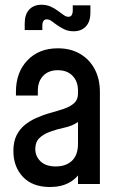

<svg xmlns="http://www.w3.org/2000/svg" viewBox="-20 -756 490 789"><path d="M185.5 12.5Q113.5 12.5 74.2 -29.2Q35 -71 35 -135.5Q35 -174 48.2 -200.2Q61.5 -226.5 82.8 -243.2Q104 -260 128.5 -271Q157.5 -284 187.8 -292.2Q218 -300.5 243.5 -309.2Q269 -318 284.8 -332.2Q300.5 -346.5 300.5 -371.5V-383.5Q300.5 -421.5 278.2 -444.5Q256 -467.5 217.5 -467.5Q179.5 -467.5 157.5 -444.5Q135.5 -421.5 135.5 -383.5V-363.5H45.5V-378.5Q45.5 -459 92.8 -508.2Q140 -557.5 217.5 -557.5Q269.5 -557.5 308.2 -535.2Q347 -513 368.8 -472.5Q390.5 -432 390.5 -378.5V0H300.5V-78.5L316 -58.5Q298.5 -24.5 265.2 -6Q232 12.5 185.5 12.5ZM209.5 -72Q250.5 -72 275.5 -95.2Q300.5 -118.5 300.5 -165V-254.5Q276 -238 244.8 -231.5Q213.5 -225 184 -214Q157.5 -204 141.2 -188Q125 -172 125 -144Q125 -113.5 146.8 -92.8Q168.5 -72 209.5 -72ZM283 -627.5Q260 -627.5 243.2 -636Q226.5 -644.5 215 -652.5Q202.5 -662 192.2 -669.2Q182 -676.5 172 -676.5Q163 -676.5 158.5 -669.8Q154 -663 154 -653.5V-632.5H81.5V-659Q81.5 -697 100.2 -716.8Q119 -736.5 150 -736.5Q172 -736.5 189.2 -728.5Q206.5 -720.5 218.5 -711Q231 -702.5 241 -694.8Q251 -687 261 -687Q271 -687 275 -694.5Q279 -702 279 -711V-734H351.5V-704.5Q351.5 -667 332.8 -647.2Q314 -627.5 283 -627.5Z"/></svg>

Font: Mohave Light Medium
Style: Regular
Weight: 500
Version: Version 2.003